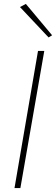

<svg xmlns="http://www.w3.org/2000/svg" viewBox="-20 -960 286 980"><path d="M174 -700 54 0H84L206 -700ZM82 -924 228 -769 246 -780 112 -940Z"/></svg>

Font: Jost* 200 Thin Italic
Style: Italic
Weight: 200
Italic angle: -10°
Version: Version 3.200; ttfautohint (v0.97) -l 8 -r 50 -G 200 -x 14 -